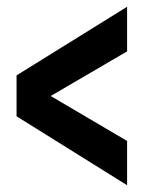

<svg xmlns="http://www.w3.org/2000/svg" viewBox="-20 -623 455 568"><path d="M356 -75 29 -279V-400L356 -603V-471L130 -339L356 -206Z"/></svg>

Font: Kreon
Style: Bold
Weight: 700
Designer: Julia Petretta
Foundry: Julia Petretta and Eli Heuer
Version: Version 2.002